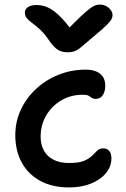

<svg xmlns="http://www.w3.org/2000/svg" viewBox="-20 -812 553 841"><path d="M283 9Q209 9 156 -20Q103 -49 75 -100.5Q47 -152 47 -220Q47 -280 71.5 -332Q96 -384 139 -423.5Q182 -463 237.5 -485Q293 -507 356 -507Q380 -507 399 -500Q418 -493 429.5 -477.5Q441 -462 441 -436Q441 -412 430.5 -395.5Q420 -379 399 -379Q387 -379 381 -384Q375 -389 367.5 -393Q360 -397 343 -397Q290 -397 248.5 -372.5Q207 -348 182.5 -306.5Q158 -265 158 -213Q158 -179 172 -153Q186 -127 214 -112.5Q242 -98 283 -98Q326 -98 349 -108Q372 -118 384 -130.5Q396 -143 406 -152.5Q416 -162 432 -162Q449 -162 458.5 -151Q468 -140 468 -119Q468 -82 443.5 -53Q419 -24 377.5 -7.5Q336 9 283 9ZM417 -792Q433 -792 445.5 -785Q458 -778 465.5 -767.5Q473 -757 473 -745Q473 -738 468.5 -728.5Q464 -719 446.5 -701.5Q429 -684 390 -652Q360 -627 342.5 -611.5Q325 -596 311 -589.5Q297 -583 275 -583Q251 -583 233.5 -594Q216 -605 197 -632Q175 -665 155 -683Q135 -701 120 -712Q105 -723 97 -733Q89 -743 89 -757Q89 -772 102.5 -781Q116 -790 140 -790Q164 -790 187 -780.5Q210 -771 237.5 -745.5Q265 -720 302 -669H263Q305 -713 331.5 -738Q358 -763 373.5 -774.5Q389 -786 398.5 -789Q408 -792 417 -792Z"/></svg>

Font: Shantell Sans Medium
Style: Regular
Weight: 500
Designer: Stephen Nixon, Anya Danilova, Shantell Martin
Foundry: Arrow Type
Version: Version 1.011;[c5ecc13dd]